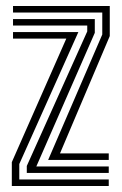

<svg xmlns="http://www.w3.org/2000/svg" viewBox="-20 -620 405 640"><path d="M140.5 -86.9 320.9 -505V-578.3H23.4V-600H345.9V-499.8L180 -108.7H342.5V-86.9ZM19.4 0V-79.5L201 -491.3H23.4V-513.1H241.2L44.3 -73.2V-21.7H342.5V0ZM69.3 -43.5V-66.8L270.8 -515.2V-534.8H23.4V-556.5H296V-510.6L101.1 -65.2H342.5V-43.5Z"/></svg>

Font: Big Shoulders Inline Thin
Style: Regular
Weight: 100
Designer: Patric King
Foundry: XO Type Co
Version: Version 2.002